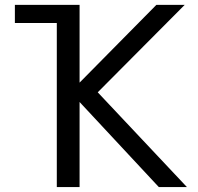

<svg xmlns="http://www.w3.org/2000/svg" viewBox="-20 -752 798 774"><path d="M40 -732.4H300.8V-418.9L610.4 -732.4H724.6L374 -379.9L733.4 2H620.1L300.8 -340.8V2H209V-659.2H40Z"/></svg>

Font: Nasu
Style: Regular
Weight: 400
Designer: Ryoko NISHIZUKA (kana &amp; ideographs); Paul D. Hunt (Latin, Greek &amp; Cyrillic); Wenlong ZHANG (bopomofo); Sandoll C
Version: Version 2014.1215